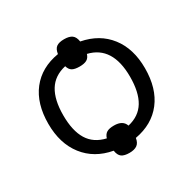

<svg xmlns="http://www.w3.org/2000/svg" viewBox="-144 -737 944 938"><g transform="rotate(-30 328.5 -267.5)"><path d="M392 -539Q388 -566 373 -577Q358 -588 329 -588Q300 -588 285.5 -577.5Q271 -567 267 -540Q166 -523 111 -452.5Q56 -382 56 -268Q56 -157 112 -85Q168 -13 267 5Q271 32 285.5 42.5Q300 53 329 53Q357 53 372.5 42Q388 31 392 5Q492 -13 546.5 -83.5Q601 -154 601 -268Q601 -378 546 -449Q491 -520 392 -539ZM268 -471Q274 -450 288 -442Q302 -434 329 -434Q355 -434 369.5 -442Q384 -450 390 -470Q517 -440 517 -268Q517 -181 486.5 -130.5Q456 -80 391 -65Q379 -101 329 -101Q302 -101 288 -92.5Q274 -84 268 -64Q202 -79 171 -129.5Q140 -180 140 -268Q140 -355 171 -405.5Q202 -456 268 -471Z"/></g></svg>

Font: OpenSansMMV
Style: Regular
Weight: 400
Designer: Steve Matteson
Foundry: Ascender Corporation
Version: Version 4.000